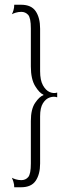

<svg xmlns="http://www.w3.org/2000/svg" viewBox="-20 -709 291 809"><path d="M40 80Q40 68 36.5 57Q33 46 30 40Q35 43 46 46.5Q57 50 70 50Q88 50 99 37Q110 24 110 -20V-199Q110 -249 128 -275.5Q146 -302 163 -308V-310Q146 -317 128 -346.5Q110 -376 110 -429V-589Q110 -634 98.5 -646.5Q87 -659 70 -659Q57 -659 46 -655.5Q35 -652 30 -649Q33 -654 36.5 -665Q40 -676 40 -689H69Q112 -689 130.5 -661.5Q149 -634 149 -588V-409Q149 -371 161 -349.5Q173 -328 189.5 -321Q206 -314 221 -319V-299Q207 -304 190 -298.5Q173 -293 161 -274Q149 -255 149 -219V-20Q149 25 130.5 52.5Q112 80 69 80Z"/></svg>

Font: Red Rose Light
Style: Regular
Weight: 300
Designer: Jaikishan Patel
Version: Version 1.001; ttfautohint (v1.8.3)